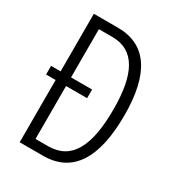

<svg xmlns="http://www.w3.org/2000/svg" viewBox="-172 -819 846 924"><g transform="rotate(30 251.0 -357.0)"><path d="M212 -714H78V-394H25V-346H78V0H208C371 0 450 -125 450 -365C450 -594 372 -714 212 -714ZM210 -662C337 -662 390 -557 390 -362C390 -158 335 -52 206 -52H136V-346H253V-394H136V-662Z"/></g></svg>

Font: Noto Sans Bengali ExtraCondensed Light
Style: Regular
Weight: 300
Width: 2
Designer: Joana Ranito - Universal Thirst; Jelle Bosma - Monotype Design Team
Foundry: Universal Thirst ehf.
Version: Version 3.000